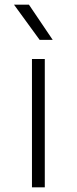

<svg xmlns="http://www.w3.org/2000/svg" viewBox="-20 -803 329 823"><path d="M117 -550H172V0H117ZM40 -783H104L206 -632H150Z"/></svg>

Font: Krub Light
Style: Regular
Weight: 300
Designer: Ekaluck Peanpanawate
Foundry: Cadson Demak Co.,Ltd.
Version: Version 1.000; ttfautohint (v1.6)